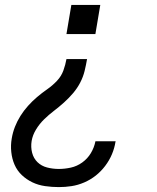

<svg xmlns="http://www.w3.org/2000/svg" viewBox="-20 -540 640 783"><path d="M220 223Q192 223 164 219Q136 215 112 203.5Q88 192 69 174Q50 156 39.5 132Q29 108 26 80Q23 52 28 24Q32 0 41 -23Q50 -46 63.5 -67.5Q77 -89 94.5 -108.5Q112 -128 131.5 -144.5Q151 -161 172.5 -176Q194 -191 212 -210Q230 -229 238.5 -252.5Q247 -276 251 -299H335Q331 -275 325 -250.5Q319 -226 307 -203Q295 -180 278 -160Q261 -140 241 -122Q221 -104 200 -88Q179 -72 160 -53.5Q141 -35 127 -12Q113 11 109 35Q105 60 111 83Q117 106 133 121.5Q149 137 172 143Q195 149 220 149Q244 149 269 143.5Q294 138 315.5 122.5Q337 107 350.5 84.5Q364 62 369 37V36H452L451 38Q447 64 436.5 89Q426 114 409 136.5Q392 159 370.5 176Q349 193 323.5 204Q298 215 272 219Q246 223 220 223ZM251 -401 271 -520H389L369 -401Z"/></svg>

Font: Iosevka Custom Oblique
Style: Regular
Weight: 400
Italic angle: -9°
Designer: Belleve Invis
Foundry: Belleve Invis
Version: Version 27.0.1